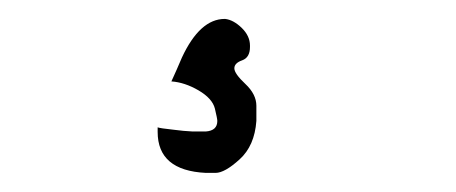

<svg xmlns="http://www.w3.org/2000/svg" viewBox="-20 -4 484 204"><path d="M147.5 136.2V131.3Q149.9 132.3 164.1 133.8Q175.3 135.3 184.6 135.7H198.7Q210.9 134.8 210.9 124.5Q210.9 122.1 208.3 111.3Q205.6 100.6 190.9 92Q176.3 83.5 162.1 82.5Q167.5 70.8 173.3 57.1Q192.4 16.1 218.8 16.1H219.2Q228 17.1 236.8 25.6Q245.6 34.2 245.6 44.4V45.9Q245.6 57.1 237.3 60.1Q229 63 229 68.6Q229 74.2 240.7 85.2Q252.4 96.2 252.4 108.4V124.5Q250.5 150.9 234.6 165.3Q218.8 179.7 209 179.7H198.7Q147.5 177.2 147.5 136.2Z"/></svg>

Font: Drukaatie burti
Style: Light
Weight: 300
Version: Version 0.14